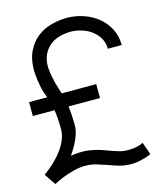

<svg xmlns="http://www.w3.org/2000/svg" viewBox="-111 -808 747 899"><g transform="rotate(-15 262.0 -358.0)"><path d="M25.9 -392.1H113.8Q108.9 -404.3 104.5 -417.2Q100.1 -430.2 96.7 -446Q93.3 -461.9 90.6 -481.7Q87.9 -501.5 86.4 -527.3Q86.4 -585 106 -623.5Q125.5 -662.1 156 -685.1Q186.5 -708 224.1 -717.8Q261.7 -727.5 298.3 -727.5Q339.4 -727.5 378.2 -714.4Q417 -701.2 447.3 -676.8Q477.5 -652.3 495.8 -617.2Q514.2 -582 514.2 -538.1H446.8Q446.8 -566.4 434.1 -588.9Q421.4 -611.3 400.6 -627.2Q379.9 -643.1 353 -651.6Q326.2 -660.2 298.3 -660.2Q273.4 -660.2 247.8 -653.8Q222.2 -647.5 201.4 -632.1Q180.7 -616.7 167.2 -591.1Q153.8 -565.4 153.8 -527.3Q155.8 -502.4 159.4 -483.4Q163.1 -464.4 167 -448.7Q170.9 -433.1 175.3 -419.7Q179.7 -406.2 184.1 -392.1H351.6V-324.7H199.2Q201.7 -306.2 203.1 -283.2Q204.6 -260.3 204.6 -230.5Q204.6 -207.5 196 -184.3Q187.5 -161.1 177.2 -142.1Q165 -119.6 149.9 -98.6Q175.8 -103.5 203.1 -103.5Q221.7 -103.5 238.3 -101.1Q254.9 -98.6 270 -95Q285.2 -91.3 299.1 -86.4Q313 -81.5 326.7 -76.7Q348.6 -68.4 370.4 -61.8Q392.1 -55.2 415.5 -55.2Q434.1 -55.2 447.8 -57.4Q461.4 -59.6 471.2 -62.5Q482.4 -65.9 490.2 -70.3L511.2 -9.8Q496.6 -3.4 480.5 1.5Q466.8 5.4 449.7 8.8Q432.6 12.2 415.5 12.2Q382.8 12.2 356.2 4.4Q329.6 -3.4 303.2 -13.2Q279.8 -21.5 255.4 -28.8Q231 -36.1 203.1 -36.1Q174.3 -36.1 146.2 -28.8Q118.2 -21.5 95.7 -12.7Q69.3 -2.4 45.4 10.3L8.3 -44.9Q44.4 -70.3 72.8 -100.1Q85 -112.8 96.4 -127.7Q107.9 -142.6 117.2 -159.2Q126.5 -175.8 132.1 -193.6Q137.7 -211.4 137.7 -230.5Q137.7 -260.7 136 -283.4Q134.3 -306.2 131.3 -324.7H25.9Z"/></g></svg>

Font: AnjaliOldLipi
Style: Regular
Weight: 400
Italic angle: -12°
Designer: Kevin & Siji
Foundry: Kevin & Siji
Version: Version 0.730 2004